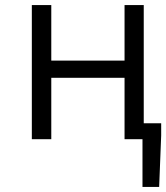

<svg xmlns="http://www.w3.org/2000/svg" viewBox="-20 -551 658 760"><path d="M544 0H473V-243H183V0H106V-531H183V-311H473V-531H549V-63H618V-15L610 189H544Z"/></svg>

Font: Nebula Sans Book
Style: Regular
Weight: 400
Designer: Paul D. Hunt for Adobe (as Source Sans)
Foundry: Nebula Entertainment & Broadcasting LLC
Version: Version 1.010